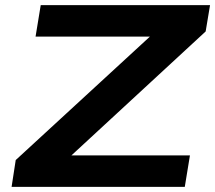

<svg xmlns="http://www.w3.org/2000/svg" viewBox="-20 -725 835 745"><path d="M25 0 41 -104 616 -633 618 -583H118L138 -705H795L778 -603L203 -72L201 -122H717L697 0Z"/></svg>

Font: Nunito Sans 7pt Expanded
Style: Bold Italic
Weight: 700
Width: 7
Italic angle: -9°
Designer: Vernon Adams
Foundry: Vernon Adams
Version: Version 3.101;gftools[0.9.27]